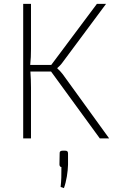

<svg xmlns="http://www.w3.org/2000/svg" viewBox="-20 -710 610 985"><path d="M302 -329C293 -341 283 -351 274 -359V-361C282 -368 292 -377 301 -390L524 -690H477L243 -377H135C138 -405 139 -429 139 -459V-690H99V0H139V-260C139 -288 138 -314 136 -343H242L492 0H540ZM314 63H302C291 63 285 67 286 78L285 134C285 142 290 147 295 147C295 192 295 213 291 249L308 255C321 219 328 172 329 135V78C329 67 325 63 314 63Z"/></svg>

Font: Exo 2 Extra Light
Style: Regular
Weight: 250
Designer: Natanael Gama
Version: Version 1.001;PS 001.001;hotconv 1.0.88;makeotf.lib2.5.64775